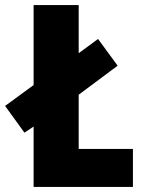

<svg xmlns="http://www.w3.org/2000/svg" viewBox="-43 -734 563 754"><path d="M89 0H479V-149H266V-362L419 -476L342 -581L266 -525V-714H89V-400L-23 -318L53 -213L89 -237Z"/></svg>

Font: Noto Sans Arabic UI Cn Bk
Style: Regular
Weight: 900
Width: 3
Designer: Monotype Design Team, Nadine Chahine and Nizar Qandah
Foundry: Monotype Imaging Inc.
Version: Version 2.010